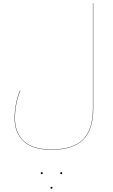

<svg xmlns="http://www.w3.org/2000/svg" viewBox="-20 -750 694 1182"><path d="M554 -730V-80Q554 48 492 110Q430 172 298 172Q180 172 125 119.5Q70 67 70 -21Q70 -112 103 -193L105 -192Q72 -111 72 -21Q72 66 126 118Q180 170 298 170Q430 170 491 108.5Q552 47 552 -80V-730ZM231 316Q231 310 237 310Q243 310 243 316Q243 322 237 322Q231 322 231 316ZM351 316Q351 310 357 310Q363 310 363 316Q363 322 357 322Q351 322 351 316ZM291 406Q291 400 297 400Q303 400 303 406Q303 412 297 412Q291 412 291 406Z"/></svg>

Font: FiraGO Two
Style: Regular
Weight: 100
Designer: bBox Type
Foundry: bBox Type GmbH
Version: Version 1.001